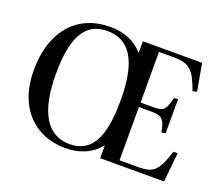

<svg xmlns="http://www.w3.org/2000/svg" viewBox="-123 -919 1291 1115"><g transform="rotate(20 523.0 -361.5)"><path d="M376 14Q277 14 203 -30.5Q129 -75 89 -156.5Q49 -238 49 -348Q49 -470 90 -557.5Q131 -645 206 -691Q281 -737 384 -737Q446 -737 497 -716Q548 -695 587 -651V-723H953L983 -555L957 -549Q941 -594 926 -622.5Q911 -651 892.5 -667.5Q874 -684 848 -690.5Q822 -697 784 -697H696V-384H777Q809 -384 825 -390.5Q841 -397 850.5 -416.5Q860 -436 870 -475L894 -478V-266L870 -262Q862 -301 852.5 -321Q843 -341 826 -348.5Q809 -356 777 -356H696V-27H812Q848 -27 872 -33.5Q896 -40 913.5 -57Q931 -74 944.5 -104Q958 -134 973 -181H999L981 0H586V-80Q546 -31 493 -8.5Q440 14 376 14ZM390 -16Q438 -16 474 -35Q510 -54 534.5 -94.5Q559 -135 571 -200Q583 -265 583 -358Q583 -449 569.5 -515.5Q556 -582 529.5 -625Q503 -668 464 -688.5Q425 -709 373 -709Q325 -709 288.5 -690Q252 -671 227 -630.5Q202 -590 189.5 -526Q177 -462 177 -371Q177 -281 191.5 -214Q206 -147 233.5 -103Q261 -59 300.5 -37.5Q340 -16 390 -16Z"/></g></svg>

Font: Literata 60pt Medium
Style: Regular
Weight: 500
Designer: Latin by Veronika Burian and Jose Scaglione. Greek by Irene Vlachou. Cyrillic by Vera Evstafieva.
Foundry: TypeTogether
Version: Version 3.103;gftools[0.9.29]